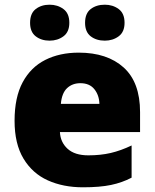

<svg xmlns="http://www.w3.org/2000/svg" viewBox="-20 -787 658 817"><path d="M315 -563Q436 -563 506 -500Q576 -437 576 -310V-225H235Q237 -182 267.5 -154Q298 -126 356 -126Q408 -126 451 -136Q494 -146 540 -168V-31Q500 -10 452.5 0Q405 10 333 10Q249 10 183.5 -19.5Q118 -49 80 -112Q42 -175 42 -273Q42 -373 76.5 -437Q111 -501 172.5 -532Q234 -563 315 -563ZM322 -433Q288 -433 265.5 -412Q243 -391 239 -345H403Q402 -382 381.5 -407.5Q361 -433 322 -433ZM108 -690Q108 -730 132 -748.5Q156 -767 191 -767Q225 -767 250 -748.5Q275 -730 275 -690Q275 -651 250 -632.5Q225 -614 191 -614Q156 -614 132 -632.5Q108 -651 108 -690ZM342 -690Q342 -730 366 -748.5Q390 -767 426 -767Q460 -767 485 -748.5Q510 -730 510 -690Q510 -651 485 -632.5Q460 -614 426 -614Q390 -614 366 -632.5Q342 -651 342 -690Z"/></svg>

Font: Noto Sans Georgian Black
Style: Regular
Weight: 900
Designer: Monotype Design Team, Akaki Razmadze
Foundry: Google LLC
Version: Version 2.005; ttfautohint (v1.8.4.7-5d5b)